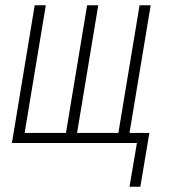

<svg xmlns="http://www.w3.org/2000/svg" viewBox="-20 -540 640 725"><path d="M469 165 497 0H25L111 -520H153L73 -38H229L309 -520H351L271 -38H427L507 -520H549L469 -38H544L510 165Z"/></svg>

Font: Iosevka XLt Ex Obl
Style: Regular
Weight: 200
Width: 7
Italic angle: -9°
Monospace: yes
Designer: Belleve Invis
Foundry: Belleve Invis
Version: Version 32.5.0; ttfautohint (v1.8.4)